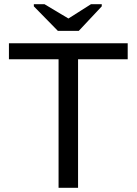

<svg xmlns="http://www.w3.org/2000/svg" viewBox="-20 -894 651 914"><path d="M351.6 -611.8V0H258.8V-611.8H22.5V-688H587.9V-611.8ZM464.4 -863.8 355 -747.1H255.4L141.1 -863.8V-874H191.9L305.2 -806.2H306.2L413.1 -874H464.4Z"/></svg>

Font: Arimo
Style: Regular
Weight: 400
Designer: Steve Matteson
Foundry: Monotype Imaging Inc.
Version: Version 1.33